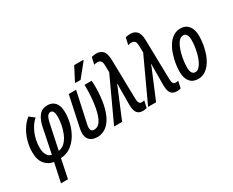

<svg xmlns="http://www.w3.org/2000/svg" viewBox="-133 -1285 2470 2035"><g transform="rotate(-30 1101.5 -267.5)"><path d="M130 240 179 7Q116 -1 73 -51.5Q30 -102 30 -198Q30 -260 47 -324.5Q64 -389 98 -446.5Q132 -504 184 -546L245 -499Q188 -448 155 -368.5Q122 -289 122 -200Q122 -143 142.5 -109.5Q163 -76 197 -70L261 -382Q277 -458 314 -503.5Q351 -549 418 -549Q477 -549 510.5 -508.5Q544 -468 544 -389Q544 -321 526 -252.5Q508 -184 472 -126Q436 -68 384 -31.5Q332 5 263 8L215 240ZM281 -70Q329 -76 361.5 -111Q394 -146 414.5 -195.5Q435 -245 444 -297.5Q453 -350 453 -390Q453 -471 411 -471Q389 -471 373 -450.5Q357 -430 345 -373Z M710 9Q640 8 608 -35.5Q576 -79 594 -163L674 -539H764L681 -156Q674 -121 681.5 -98.5Q689 -76 721 -76Q767 -76 797 -121Q827 -166 845 -253Q854 -294 859.5 -347Q865 -400 867 -451.5Q869 -503 868 -539H954Q958 -503 957.5 -453.5Q957 -404 952 -350.5Q947 -297 937 -248Q912 -127 853.5 -59Q795 9 710 9ZM793 -605 795 -617 877 -775H989L987 -766L857 -605Z M1267 10Q1216 10 1194 -22.5Q1172 -55 1173 -127L1174 -280Q1174 -304 1174 -329Q1174 -354 1175 -376H1171Q1167 -361 1160.5 -346Q1154 -331 1148 -316L1016 0H918L1161 -525L1159 -609Q1158 -653 1142 -666Q1126 -679 1105 -679Q1095 -679 1083.5 -677Q1072 -675 1063 -672L1082 -757Q1094 -760 1108 -762.5Q1122 -765 1138 -765Q1188 -766 1218 -735Q1248 -704 1250 -624L1260 -143Q1261 -106 1271 -91Q1281 -76 1301 -76Q1319 -76 1333 -81L1315 3Q1294 10 1267 10Z M1683 10Q1632 10 1610 -22.5Q1588 -55 1589 -127L1590 -280Q1590 -304 1590 -329Q1590 -354 1591 -376H1587Q1583 -361 1576.5 -346Q1570 -331 1564 -316L1432 0H1334L1577 -525L1575 -609Q1574 -653 1558 -666Q1542 -679 1521 -679Q1511 -679 1499.5 -677Q1488 -675 1479 -672L1498 -757Q1510 -760 1524 -762.5Q1538 -765 1554 -765Q1604 -766 1634 -735Q1664 -704 1666 -624L1676 -143Q1677 -106 1687 -91Q1697 -76 1717 -76Q1735 -76 1749 -81L1731 3Q1710 10 1683 10Z M1944 10Q1880 10 1844.5 -33Q1809 -76 1809 -156Q1809 -198 1817 -249.5Q1825 -301 1842 -353.5Q1859 -406 1886.5 -450.5Q1914 -495 1953.5 -522Q1993 -549 2045 -549Q2108 -549 2143.5 -505Q2179 -461 2179 -381Q2179 -331 2170 -277.5Q2161 -224 2143 -172.5Q2125 -121 2097 -80Q2069 -39 2031 -14.5Q1993 10 1944 10ZM1954 -68Q1979 -68 2000 -89Q2021 -110 2037.5 -144.5Q2054 -179 2065 -221Q2076 -263 2082 -305Q2088 -347 2088 -382Q2088 -425 2074.5 -448Q2061 -471 2034 -471Q2006 -471 1984.5 -448.5Q1963 -426 1947 -389.5Q1931 -353 1920.5 -310.5Q1910 -268 1905 -227Q1900 -186 1900 -155Q1900 -68 1954 -68Z"/></g></svg>

Font: Noto Sans ExtraCondensed Medium
Style: Italic
Weight: 500
Width: 2
Italic angle: -12°
Designer: Monotype Design Team
Foundry: Monotype Imaging Inc.
Version: Version 2.013; ttfautohint (v1.8.4.7-5d5b)